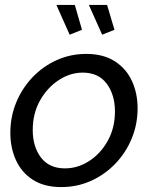

<svg xmlns="http://www.w3.org/2000/svg" viewBox="-20 -750 618 780"><path d="M229 10Q159 10 113 -20Q67 -50 44.5 -100Q22 -150 22 -210Q22 -276 46 -334Q70 -392 112.5 -436.5Q155 -481 211 -506Q267 -531 330 -531Q400 -531 446.5 -501Q493 -471 516 -421Q539 -371 539 -310Q539 -245 515 -187Q491 -129 448 -84.5Q405 -40 349 -15Q293 10 229 10ZM244 -66Q296 -66 342.5 -96Q389 -126 418 -178.5Q447 -231 447 -297Q447 -365 413.5 -410Q380 -455 316 -455Q265 -455 218.5 -424.5Q172 -394 142.5 -341.5Q113 -289 113 -222Q113 -154 146.5 -110Q180 -66 244 -66ZM341 -730H415L445 -629L395 -609ZM209 -730H284L313 -629L263 -609Z"/></svg>

Font: Raleway Medium
Style: Italic
Weight: 500
Italic angle: -12°
Designer: Matt McInerney, Pablo Impallari, Rodrigo Fuenzalida
Foundry: Matt McInerney, Pablo Impallari, Rodrigo Fuenzalida
Version: Version 4.026